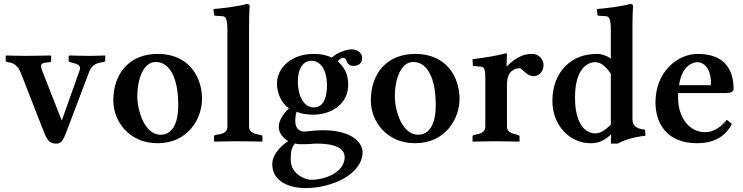

<svg xmlns="http://www.w3.org/2000/svg" viewBox="-20 -718 3779 976"><path d="M433 -352C448 -391 475 -399 504 -402C510 -403 515 -406 515 -411V-434L513 -436C513 -436 466 -434 436 -434C396 -434 333 -436 333 -436L329 -433V-409C329 -406 332 -403 337 -402L341 -401C377 -392 394 -386 384 -358L294 -105L195 -357C184 -387 185 -397 215 -400L232 -402C234 -402 240 -403 240 -410V-434L236 -436C236 -436 154 -434 113 -434C73 -434 12 -436 12 -436L9 -434V-409C9 -404 14 -403 19 -402C65 -398 79 -366 91 -334L206 -40C222 0 238 12 265 12C288 12 299 0 315 -41Z M556 -207C556 -104 634 10 781 10C936 10 1007 -115 1007 -216C1007 -321 945 -444 782 -444C637 -444 556 -344 556 -207ZM772 -403C840 -403 886 -327 886 -184C886 -57 833 -33 797 -33C715 -33 678 -155 678 -229C678 -314 708 -403 772 -403Z M1136 -563V-77C1136 -49 1120 -39 1088 -34L1076 -32C1071 -31 1068 -29 1068 -23V0L1070 2C1070 2 1154 0 1189 0C1228 0 1312 2 1312 2L1314 0V-23C1314 -29 1310 -31 1306 -32L1295 -34C1262 -40 1246 -49 1246 -77V-583C1246 -648 1249 -688 1249 -688C1249 -695 1242 -698 1233 -698C1208 -688 1106 -675 1065 -672L1068 -643C1068 -640 1071 -638 1074 -638L1106 -636C1126 -636 1136 -628 1136 -563Z M1777 -383C1805 -383 1821 -399 1821 -423C1821 -442 1805 -467 1767 -467C1740 -467 1695 -451 1666 -425C1648 -435 1617 -444 1572 -444C1476 -444 1388 -385 1388 -292C1388 -243 1412 -192 1449 -167C1419 -139 1397 -105 1397 -74C1397 -42 1417 -18 1445 -1C1393 34 1364 77 1364 116C1364 205 1451 238 1533 238C1672 238 1823 165 1823 55C1823 17 1783 -56 1620 -56C1582 -56 1535 -49 1526 -49C1508 -49 1481 -61 1481 -101C1481 -117 1483 -138 1488 -150C1509 -140 1540 -135 1571 -135C1665 -135 1750 -189 1750 -287C1750 -343 1730 -378 1696 -406C1704 -416 1715 -424 1725 -424C1734 -424 1737 -418 1740 -412C1744 -399 1752 -383 1777 -383ZM1513 15C1524 15 1540 15 1555 14C1568 13 1577 12 1586 12C1631 12 1732 15 1732 81C1732 156 1636 196 1561 196C1533 196 1458 167 1458 96C1458 62 1459 33 1480 11C1490 15 1501 15 1513 15ZM1642 -284C1642 -188 1602 -172 1576 -172C1514 -172 1494 -250 1494 -301C1494 -375 1524 -409 1563 -409C1610 -409 1642 -363 1642 -284Z M1865 -207C1865 -104 1943 10 2090 10C2245 10 2316 -115 2316 -216C2316 -321 2254 -444 2091 -444C1946 -444 1865 -344 1865 -207ZM2081 -403C2149 -403 2195 -327 2195 -184C2195 -57 2142 -33 2106 -33C2024 -33 1987 -155 1987 -229C1987 -314 2017 -403 2081 -403Z M2557 -381H2555L2557 -444C2557 -446 2552 -447 2550 -447C2518 -437 2452 -426 2382 -417L2384 -383L2425 -379C2439 -378 2447 -371 2447 -321V-77C2447 -50 2431 -40 2399 -34L2389 -32C2385 -31 2382 -29 2382 -23V0L2384 2C2384 2 2464 0 2500 0C2539 0 2619 2 2619 2L2621 0V-23C2621 -29 2617 -31 2613 -32L2605 -34C2574 -42 2557 -49 2557 -77V-288C2557 -324 2568 -348 2583 -358C2595 -367 2604 -371 2620 -371C2638 -371 2654 -331 2693 -331C2722 -331 2743 -356 2743 -388C2743 -414 2721 -444 2685 -444C2650 -444 2607 -433 2557 -381Z M3195 -583C3195 -648 3198 -688 3198 -688C3198 -695 3191 -698 3182 -698C3157 -688 3055 -675 3014 -672L3017 -643C3017 -640 3020 -638 3023 -638L3055 -636C3075 -636 3085 -628 3085 -563V-419C3071 -433 3036 -444 3020 -444C2943 -444 2897 -422 2856 -384C2810 -338 2788 -276 2788 -205C2788 -81 2876 10 2982 10C3024 10 3049 -2 3087 -35L3085 12H3119C3152 -5 3195 -21 3261 -28L3259 -59C3206 -64 3195 -85 3195 -115ZM3085 -343V-84C3049 -50 3027 -40 3007 -40C2950 -40 2903 -96 2903 -222C2903 -367 2965 -402 3006 -402C3037 -402 3063 -376 3085 -343Z M3675 -109C3638 -64 3601 -46 3563 -46C3485 -46 3427 -121 3427 -219V-245H3670C3694 -245 3709 -252 3709 -266C3709 -351 3674 -444 3527 -444C3422 -444 3312 -351 3312 -198C3312 -88 3372 10 3524 10C3593 10 3663 -13 3700 -88ZM3432 -285C3446 -387 3505 -402 3526 -402C3553 -402 3594 -376 3594 -296C3594 -290 3594 -287 3592 -285Z"/></svg>

Font: Libertinus Serif Semibold
Style: Regular
Weight: 600
Designer: Philipp H. Poll, Khaled Hosny
Foundry: Caleb Maclennan
Version: Version 7.050;RELEASE